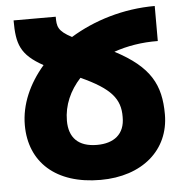

<svg xmlns="http://www.w3.org/2000/svg" viewBox="-52 -774 808 835"><g transform="rotate(-5 351.5 -356.5)"><path d="M46 -256C46 -94 159 10 354 10C536 10 657 -94 657 -250C657 -378 615 -460 462 -540C519 -560 585 -571 654 -570V-723C516 -723 387 -683 284 -620C223 -652 221 -672 221 -714H37C37 -611 52 -563 150 -509C85 -434 46 -346 46 -256ZM230 -259C230 -327 258 -389 305 -440C435 -381 474 -333 473 -255C474 -178 424 -143 352 -143C269 -143 230 -186 230 -259Z"/></g></svg>

Font: Noto Sans Armenian SemiCondensed Black
Style: Regular
Weight: 900
Width: 4
Designer: Monotype Design Team
Foundry: Monotype Imaging Inc.
Version: Version 2.008